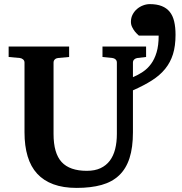

<svg xmlns="http://www.w3.org/2000/svg" viewBox="-20 -897 883 933"><path d="M833 -728Q833 -673.8 820.6 -633.8Q808.1 -593.8 782.7 -562.5Q757.3 -531.2 718.3 -506.3Q679.2 -481.4 626 -458V-253.9Q626 -180.2 609.4 -128.7Q592.8 -77.1 558.8 -44.9Q524.9 -12.7 473.4 1.7Q421.9 16.1 352.1 16.1Q287.1 16.1 239.5 -1.5Q191.9 -19 160.6 -53Q129.4 -86.9 114.3 -137.5Q99.1 -188 99.1 -253.9V-592.8Q99.1 -602.5 92 -608.4Q85 -614.3 76.2 -615.2L22 -620.1V-670.9H315.9V-620.1L262.2 -615.2Q252.9 -614.3 246.6 -608.4Q240.2 -602.5 240.2 -592.8V-246.1Q240.2 -152.3 279.5 -109.6Q318.8 -66.9 401.9 -66.9Q440.9 -66.9 468.5 -79.8Q496.1 -92.8 513.7 -116.2Q531.2 -139.6 539.6 -172.6Q547.9 -205.6 547.9 -246.1V-592.8Q547.9 -602.5 541.5 -608.4Q535.2 -614.3 525.9 -615.2L478 -620.1V-670.9H689.9V-620.1L647.9 -615.2Q639.2 -614.3 632.6 -608.4Q626 -602.5 626 -592.8V-522Q651.4 -532.7 674.1 -547.9Q696.8 -563 713.9 -586.2Q731 -609.4 741 -642.8Q751 -676.3 751 -724.1H654.8Q644 -733.4 635.3 -744.1Q627.9 -753.4 622.1 -765.4Q616.2 -777.3 616.2 -791Q616.2 -810.5 624.5 -826.4Q632.8 -842.3 646 -853.5Q659.2 -864.7 675.5 -870.8Q691.9 -877 708 -877Q742.2 -877 766.1 -867.4Q790 -857.9 804.9 -839.4Q819.8 -820.8 826.4 -792.7Q833 -764.6 833 -728Z"/></svg>

Font: Charis SIL Viet
Style: Bold
Weight: 700
Foundry: SIL International
Version: Version 5.000